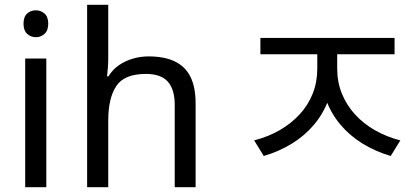

<svg xmlns="http://www.w3.org/2000/svg" viewBox="-20 -780 1688 800"><path d="M173 -536V0H85V-536ZM130 -737Q150 -737 165.5 -723.5Q181 -710 181 -681Q181 -653 165.5 -639Q150 -625 130 -625Q108 -625 93 -639Q78 -653 78 -681Q78 -710 93 -723.5Q108 -737 130 -737Z M431 -537Q431 -518 429.5 -498Q428 -478 426 -462H432Q449 -490 475 -508Q501 -526 533 -535.5Q565 -545 599 -545Q664 -545 707.5 -524.5Q751 -504 773 -461Q795 -418 795 -349V0H708V-343Q708 -408 679 -440Q650 -472 588 -472Q498 -472 464.5 -421.5Q431 -371 431 -277V0H343V-760H431Z M1302 -604H1370V-494Q1370 -423 1348.5 -364.5Q1327 -306 1288 -260Q1249 -214 1196 -181.5Q1143 -149 1079 -130L1039 -195Q1097 -210 1145 -237.5Q1193 -265 1228.5 -303.5Q1264 -342 1283 -390Q1302 -438 1302 -494ZM1317 -604H1385V-494Q1385 -438 1404.5 -390Q1424 -342 1459 -303.5Q1494 -265 1542 -237.5Q1590 -210 1648 -195L1608 -130Q1544 -149 1491 -181.5Q1438 -214 1399 -260Q1360 -306 1338.5 -364.5Q1317 -423 1317 -494ZM1065 -622H1624V-554H1065Z"/></svg>

Font: hexlkorean05
Style: Book
Weight: 400
Designer: Jelle Bosma - Monotype Design Team
Foundry: Monotype Imaging Inc.
Version: Version 2.003